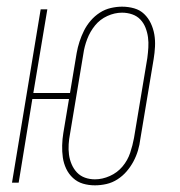

<svg xmlns="http://www.w3.org/2000/svg" viewBox="-20 -548 540 576"><path d="M265 8Q246 8 229 3Q212 -2 199 -14Q186 -26 178.5 -42Q171 -58 168.5 -75.5Q166 -93 166.5 -112Q167 -131 170 -149L187 -251H77L36 0H16L102 -520H122L80 -269H190L210 -389Q213 -406 218.5 -423Q224 -440 232 -456Q240 -472 252 -486Q264 -500 279.5 -510Q295 -520 312.5 -524Q330 -528 346 -528Q365 -528 382.5 -523Q400 -518 412.5 -506Q425 -494 432.5 -478Q440 -462 443 -444.5Q446 -427 445 -408Q444 -389 441 -371L401 -131Q399 -114 394 -97Q389 -80 380.5 -64Q372 -48 360 -34Q348 -20 332.5 -10Q317 0 299.5 4Q282 8 265 8ZM265 -10Q287 -10 309.5 -20Q332 -30 347.5 -48.5Q363 -67 370.5 -89.5Q378 -112 382 -134L422 -374Q424 -389 425 -405Q426 -421 424 -436Q422 -451 416.5 -465Q411 -479 401 -489.5Q391 -500 376.5 -505Q362 -510 346 -510Q324 -510 302 -500Q280 -490 265 -471.5Q250 -453 241.5 -430.5Q233 -408 230 -386L190 -146Q187 -131 186 -115Q185 -99 187 -84Q189 -69 195 -55Q201 -41 211 -30.5Q221 -20 235 -15Q249 -10 265 -10Z"/></svg>

Font: Iosevka SS18 Thin
Style: Italic
Weight: 100
Italic angle: -9°
Monospace: yes
Designer: Belleve Invis
Foundry: Belleve Invis
Version: Version 25.1.1; ttfautohint (v1.8.4)